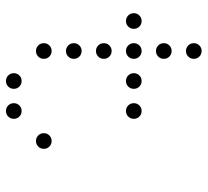

<svg xmlns="http://www.w3.org/2000/svg" viewBox="-46 -670 692 640"><g transform="rotate(90 300.0 -350.0)"><path d="M149 -676Q139 -676 131.5 -668.5Q124 -661 124 -651V-649Q124 -639 131.5 -631.5Q139 -624 149 -624H151Q161 -624 168.5 -631.5Q176 -639 176 -649V-651Q176 -661 168.5 -668.5Q161 -676 151 -676ZM149 -576Q139 -576 131.5 -568.5Q124 -561 124 -551V-549Q124 -539 131.5 -531.5Q139 -524 149 -524H151Q161 -524 168.5 -531.5Q176 -539 176 -549V-551Q176 -561 168.5 -568.5Q161 -576 151 -576ZM49 -476Q39 -476 31.5 -468.5Q24 -461 24 -451V-449Q24 -439 31.5 -431.5Q39 -424 49 -424H51Q61 -424 68.5 -431.5Q76 -439 76 -449V-451Q76 -461 68.5 -468.5Q61 -476 51 -476ZM149 -476Q139 -476 131.5 -468.5Q124 -461 124 -451V-449Q124 -439 131.5 -431.5Q139 -424 149 -424H151Q161 -424 168.5 -431.5Q176 -439 176 -449V-451Q176 -461 168.5 -468.5Q161 -476 151 -476ZM249 -476Q239 -476 231.5 -468.5Q224 -461 224 -451V-449Q224 -439 231.5 -431.5Q239 -424 249 -424H251Q261 -424 268.5 -431.5Q276 -439 276 -449V-451Q276 -461 268.5 -468.5Q261 -476 251 -476ZM349 -476Q339 -476 331.5 -468.5Q324 -461 324 -451V-449Q324 -439 331.5 -431.5Q339 -424 349 -424H351Q361 -424 368.5 -431.5Q376 -439 376 -449V-451Q376 -461 368.5 -468.5Q361 -476 351 -476ZM149 -376Q139 -376 131.5 -368.5Q124 -361 124 -351V-349Q124 -339 131.5 -331.5Q139 -324 149 -324H151Q161 -324 168.5 -331.5Q176 -339 176 -349V-351Q176 -361 168.5 -368.5Q161 -376 151 -376ZM149 -276Q139 -276 131.5 -268.5Q124 -261 124 -251V-249Q124 -239 131.5 -231.5Q139 -224 149 -224H151Q161 -224 168.5 -231.5Q176 -239 176 -249V-251Q176 -261 168.5 -268.5Q161 -276 151 -276ZM149 -176Q139 -176 131.5 -168.5Q124 -161 124 -151V-149Q124 -139 131.5 -131.5Q139 -124 149 -124H151Q161 -124 168.5 -131.5Q176 -139 176 -149V-151Q176 -161 168.5 -168.5Q161 -176 151 -176ZM449 -176Q439 -176 431.5 -168.5Q424 -161 424 -151V-149Q424 -139 431.5 -131.5Q439 -124 449 -124H451Q461 -124 468.5 -131.5Q476 -139 476 -149V-151Q476 -161 468.5 -168.5Q461 -176 451 -176ZM249 -76Q239 -76 231.5 -68.5Q224 -61 224 -51V-49Q224 -39 231.5 -31.5Q239 -24 249 -24H251Q261 -24 268.5 -31.5Q276 -39 276 -49V-51Q276 -61 268.5 -68.5Q261 -76 251 -76ZM349 -76Q339 -76 331.5 -68.5Q324 -61 324 -51V-49Q324 -39 331.5 -31.5Q339 -24 349 -24H351Q361 -24 368.5 -31.5Q376 -39 376 -49V-51Q376 -61 368.5 -68.5Q361 -76 351 -76Z"/></g></svg>

Font: Doto Rounded
Style: Regular
Weight: 400
Monospace: yes
Version: Version 1.000